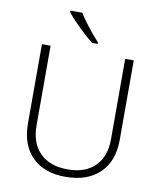

<svg xmlns="http://www.w3.org/2000/svg" viewBox="-99 -1009 918 1098"><g transform="rotate(10 359.5 -460.5)"><path d="M626 -713.9V-252Q626 -128.9 554.7 -59.6Q483.4 9.8 356 9.8Q231.9 9.8 162.4 -59.8Q92.8 -129.4 92.8 -253.9V-713.9H143.1V-252Q143.1 -148.9 200.2 -91.6Q257.3 -34.2 361.8 -34.2Q463.9 -34.2 520 -90.6Q576.2 -147 576.2 -247.1V-713.9ZM406.7 -771H373Q326.2 -809.6 281 -854.7Q235.8 -899.9 219.7 -922.9V-931.2H289.1Q301.8 -907.7 337.2 -861.8Q372.6 -815.9 406.7 -778.8Z"/></g></svg>

Font: JBL Sans
Style: Light
Weight: 300
Version: Version 1.10